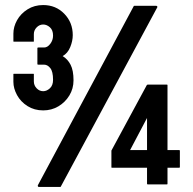

<svg xmlns="http://www.w3.org/2000/svg" viewBox="-20 -730 762 760"><path d="M151 -293Q116 -293 89 -310Q62 -327 47.5 -353.5Q33 -380 33 -406V-437Q33 -437 33.5 -437.5Q34 -438 35 -438H113L114 -437V-408Q114 -392 125 -380.5Q136 -369 151 -369Q165 -369 177.5 -380.5Q190 -392 190 -414Q190 -447 179 -460.5Q168 -474 155 -474H132Q128 -474 128 -476V-540Q128 -542 132 -542H155Q168 -542 179 -556.5Q190 -571 190 -589Q190 -611 177.5 -622Q165 -633 151 -633Q136 -633 125 -621.5Q114 -610 114 -595V-566L113 -565H35Q34 -565 33.5 -565.5Q33 -566 33 -566V-597Q33 -624 47.5 -650Q62 -676 89 -693Q116 -710 151 -710Q201 -710 234.5 -675.5Q268 -641 268 -591Q268 -568 258 -543.5Q248 -519 228 -508Q248 -496 259.5 -473.5Q271 -451 271 -412Q271 -379 254.5 -352Q238 -325 211 -309Q184 -293 151 -293ZM134 10Q131 10 130 7.5Q129 5 130 3L509 -705Q509 -707 512 -707H598Q601 -707 602.5 -704.5Q604 -702 602 -700L221 8Q221 10 218 10ZM565 0Q562 0 562 -3V-66H423Q421 -66 421 -68V-134L561 -393Q562 -395 565 -395H641Q643 -395 643 -393V-136H688Q692 -136 692 -134V-68Q692 -66 688 -66H643V-3Q643 0 641 0ZM495 -136H562V-263Z"/></svg>

Font: Staatliches
Style: Regular
Weight: 400
Designer: Brian LaRossa & Erica Carras
Foundry: Type Brut Foundry
Version: Version 1.000; ttfautohint (v1.8.2) -l 8 -r 50 -G 200 -x 14 